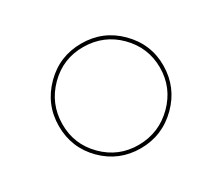

<svg xmlns="http://www.w3.org/2000/svg" viewBox="-44 -664 332 287"><g transform="rotate(15 122.5 -520.5)"><path d="M32 -521Q32 -558 58.5 -584.5Q85 -611 122 -611Q160 -611 186 -584.5Q212 -558 212 -521Q212 -483 185.5 -456.5Q159 -430 122 -430Q85 -430 58.5 -456.5Q32 -483 32 -521ZM122 -605Q88 -605 63 -580.5Q38 -556 38 -521Q38 -486 62.5 -461Q87 -436 122 -436Q157 -436 181.5 -461Q206 -486 206 -521Q206 -556 181.5 -580.5Q157 -605 122 -605Z"/></g></svg>

Font: Moniqa ExtLt Narrow Display
Style: Regular
Weight: 200
Width: 4
Designer: Rajesh Rajput
Foundry: Rajesh Rajput
Version: Version 1.000